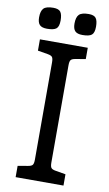

<svg xmlns="http://www.w3.org/2000/svg" viewBox="-98 -940 562 988"><g transform="rotate(10 183.0 -446.0)"><path d="M146 -834Q146 -802 132.5 -791Q119 -780 84 -780Q57 -780 45.5 -792Q34 -804 34 -831Q34 -864 47.5 -878Q61 -892 98 -892Q126 -892 136 -878.5Q146 -865 146 -834ZM331 -834Q331 -802 317.5 -791Q304 -780 269 -780Q242 -780 230.5 -792Q219 -804 219 -831Q219 -864 232.5 -878Q246 -892 283 -892Q311 -892 321 -878.5Q331 -865 331 -834ZM308 -59V0H58V-59L111 -68Q129 -71 134.5 -78.5Q140 -86 140 -106V-614Q140 -634 134.5 -641.5Q129 -649 111 -652L58 -661V-720H308V-661L255 -652Q237 -649 231.5 -641.5Q226 -634 226 -614V-106Q226 -86 231.5 -78.5Q237 -71 255 -68Z"/></g></svg>

Font: Enriqueta
Style: Regular
Weight: 400
Designer: Viviana Monsalve, Gustavo Ibarra
Foundry: Viviana Monsalve, Gustavo Ibarra
Version: Version 1.002